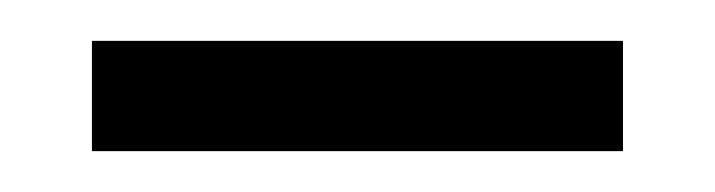

<svg xmlns="http://www.w3.org/2000/svg" viewBox="-20 -320 350 94"><path d="M25 -246V-300H285V-246Z"/></svg>

Font: Noto Serif Myanmar Light
Style: Regular
Weight: 300
Designer: Ben Mitchell and the Monotype Design Team
Foundry: Monotype Imaging Inc.
Version: Version 2.106; ttfautohint (v1.8.4.7-5d5b)